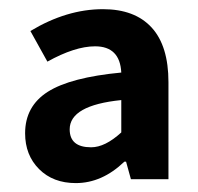

<svg xmlns="http://www.w3.org/2000/svg" viewBox="-20 -832 442 429"><path d="M149.4 -422.9Q98.6 -422.9 67.4 -454.1Q36.1 -485.4 36.1 -534.2Q36.1 -594.7 86.9 -627Q137.7 -659.2 251 -669.9Q248 -728.5 192.4 -728.5Q147.5 -728.5 85.9 -694.3L47.9 -762.7Q128.9 -811.5 210 -811.5Q281.2 -811.5 318.8 -770.5Q356.4 -729.5 356.4 -648.4V-431.6H272.5L261.7 -470.7H257.8Q208 -422.9 149.4 -422.9ZM183.6 -502.9Q214.8 -502.9 251 -536.1V-608.4Q135.7 -596.7 135.7 -543Q135.7 -502.9 183.6 -502.9Z"/></svg>

Font: Gen Shin Gothic Bold
Style: Bold
Weight: 700
Designer: [Source Han Sans]
Ryoko NISHIZUKA  (kana & ideographs); Paul D. Hunt (Latin, Greek & Cyrillic); Wenlong ZHANG  (bopomofo
Version: Version 1.002.20150607